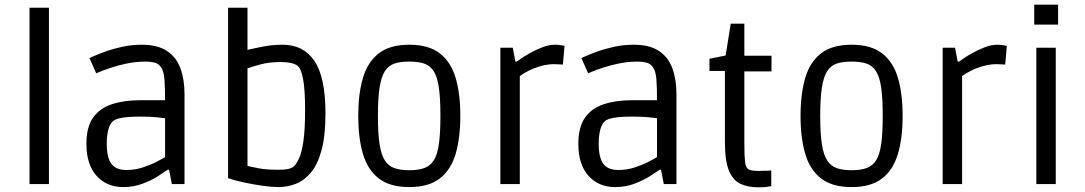

<svg xmlns="http://www.w3.org/2000/svg" viewBox="-20 -786 4635 820"><path d="M106 0V-753H189V0Z M506 13Q436 13 392.5 -35Q349 -83 349 -172Q349 -243 377.5 -283.5Q406 -324 458 -341Q510 -358 579 -358H685Q685 -408 682.5 -445.5Q680 -483 666 -501Q656 -515 638.5 -519Q621 -523 602 -523Q563 -523 525.5 -515.5Q488 -508 457.5 -498Q427 -488 409 -480.5Q391 -473 391 -473L362 -538Q362 -538 381 -546.5Q400 -555 432 -566.5Q464 -578 503.5 -586.5Q543 -595 585 -595Q653 -595 693 -568.5Q733 -542 750.5 -494.5Q768 -447 768 -383V0H714L702 -61H696Q682 -51 654.5 -33.5Q627 -16 589 -1.5Q551 13 506 13ZM520 -60Q556 -60 588.5 -70.5Q621 -81 646.5 -94Q672 -107 685 -115V-281Q672 -283 646 -285.5Q620 -288 578 -288Q485 -288 463 -269Q450 -259 443 -233.5Q436 -208 436 -172Q436 -113 455.5 -86.5Q475 -60 520 -60Z M1169 13Q1142 13 1102.5 7.5Q1063 2 1023 -6.5Q983 -15 954 -25V-753H1037V-573Q1062 -579 1103 -587Q1144 -595 1188 -595Q1276 -595 1323 -525.5Q1370 -456 1370 -301Q1370 -205 1353 -143.5Q1336 -82 1307 -48Q1278 -14 1242.5 -0.5Q1207 13 1169 13ZM1169 -61Q1196 -61 1211.5 -64.5Q1227 -68 1237 -77Q1246 -86 1257 -109Q1268 -132 1275.5 -181.5Q1283 -231 1283 -317Q1283 -403 1274.5 -448Q1266 -493 1251 -505Q1230 -521 1180 -521Q1129 -521 1092.5 -511Q1056 -501 1037 -494V-77Q1054 -73 1086 -67Q1118 -61 1169 -61Z M1728 13Q1645 13 1597.5 -24Q1550 -61 1530 -129Q1510 -197 1510 -291Q1510 -385 1530 -453Q1550 -521 1597.5 -558Q1645 -595 1728 -595Q1811 -595 1858.5 -558Q1906 -521 1926 -453Q1946 -385 1946 -291Q1946 -197 1926 -129Q1906 -61 1858.5 -24Q1811 13 1728 13ZM1728 -59Q1766 -59 1791.5 -68Q1817 -77 1832.5 -101Q1848 -125 1854.5 -171Q1861 -217 1861 -291Q1861 -365 1854.5 -411Q1848 -457 1832.5 -481.5Q1817 -506 1791.5 -514.5Q1766 -523 1728 -523Q1690 -523 1664.5 -514.5Q1639 -506 1623.5 -481.5Q1608 -457 1601 -411Q1594 -365 1594 -291Q1594 -217 1601 -171Q1608 -125 1623.5 -101Q1639 -77 1664.5 -68Q1690 -59 1728 -59Z M2117 0V-582H2170L2181 -523H2187Q2187 -523 2202.5 -534Q2218 -545 2243 -559Q2268 -573 2296.5 -584Q2325 -595 2350 -595Q2365 -595 2378 -592.5Q2391 -590 2391 -590L2384 -510Q2384 -510 2371 -511Q2358 -512 2347 -512Q2319 -512 2290.5 -504Q2262 -496 2238 -484Q2214 -472 2200 -461V0Z M2607 13Q2537 13 2493.5 -35Q2450 -83 2450 -172Q2450 -243 2478.5 -283.5Q2507 -324 2559 -341Q2611 -358 2680 -358H2786Q2786 -408 2783.5 -445.5Q2781 -483 2767 -501Q2757 -515 2739.5 -519Q2722 -523 2703 -523Q2664 -523 2626.5 -515.5Q2589 -508 2558.5 -498Q2528 -488 2510 -480.5Q2492 -473 2492 -473L2463 -538Q2463 -538 2482 -546.5Q2501 -555 2533 -566.5Q2565 -578 2604.5 -586.5Q2644 -595 2686 -595Q2754 -595 2794 -568.5Q2834 -542 2851.5 -494.5Q2869 -447 2869 -383V0H2815L2803 -61H2797Q2783 -51 2755.5 -33.5Q2728 -16 2690 -1.5Q2652 13 2607 13ZM2621 -60Q2657 -60 2689.5 -70.5Q2722 -81 2747.5 -94Q2773 -107 2786 -115V-281Q2773 -283 2747 -285.5Q2721 -288 2679 -288Q2586 -288 2564 -269Q2551 -259 2544 -233.5Q2537 -208 2537 -172Q2537 -113 2556.5 -86.5Q2576 -60 2621 -60Z M3218 14Q3175 14 3143 -0.5Q3111 -15 3093.5 -56.5Q3076 -98 3076 -180V-483H3010V-535L3079 -549L3101 -685H3159V-548H3275V-481H3159V-174Q3159 -119 3162 -94Q3165 -69 3177.5 -62.5Q3190 -56 3220 -56Q3244 -56 3259 -57Q3274 -58 3274 -58V9Q3274 9 3259 11.5Q3244 14 3218 14Z M3617 13Q3534 13 3486.5 -24Q3439 -61 3419 -129Q3399 -197 3399 -291Q3399 -385 3419 -453Q3439 -521 3486.5 -558Q3534 -595 3617 -595Q3700 -595 3747.5 -558Q3795 -521 3815 -453Q3835 -385 3835 -291Q3835 -197 3815 -129Q3795 -61 3747.5 -24Q3700 13 3617 13ZM3617 -59Q3655 -59 3680.5 -68Q3706 -77 3721.5 -101Q3737 -125 3743.5 -171Q3750 -217 3750 -291Q3750 -365 3743.5 -411Q3737 -457 3721.5 -481.5Q3706 -506 3680.5 -514.5Q3655 -523 3617 -523Q3579 -523 3553.5 -514.5Q3528 -506 3512.5 -481.5Q3497 -457 3490 -411Q3483 -365 3483 -291Q3483 -217 3490 -171Q3497 -125 3512.5 -101Q3528 -77 3553.5 -68Q3579 -59 3617 -59Z M4006 0V-582H4059L4070 -523H4076Q4076 -523 4091.5 -534Q4107 -545 4132 -559Q4157 -573 4185.5 -584Q4214 -595 4239 -595Q4254 -595 4267 -592.5Q4280 -590 4280 -590L4273 -510Q4273 -510 4260 -511Q4247 -512 4236 -512Q4208 -512 4179.5 -504Q4151 -496 4127 -484Q4103 -472 4089 -461V0Z M4397 -681V-766H4499V-681ZM4406 0V-582H4489V0Z"/></svg>

Font: Ruda
Style: Regular
Weight: 400
Designer: Mariela Monsalve and Angelina Sanchez
Foundry: Mariela Monsalve and Angelina Sanchez
Version: Version 2.000